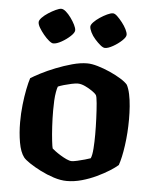

<svg xmlns="http://www.w3.org/2000/svg" viewBox="-52 -763 645 807"><g transform="rotate(5 270.5 -359.5)"><path d="M260 0Q234 0 204.5 -9.5Q175 -19 147.5 -33Q120 -47 100 -60.5Q80 -74 73 -83Q57 -104 50 -144Q43 -184 43 -229Q43 -267 47 -303Q51 -339 57 -369Q63 -399 69 -417Q83 -426 110 -440Q137 -454 171 -467.5Q205 -481 239.5 -490.5Q274 -500 303 -500Q322 -500 347.5 -492.5Q373 -485 399 -473.5Q425 -462 446 -449Q467 -436 476 -425Q484 -410 489 -386.5Q494 -363 496 -335.5Q498 -308 498 -281Q498 -224 490.5 -170.5Q483 -117 472 -86Q460 -75 437 -60.5Q414 -46 384.5 -32Q355 -18 323 -9Q291 0 260 0ZM273 -85Q281 -85 296.5 -88.5Q312 -92 328 -96.5Q344 -101 352 -104Q358 -117 360 -145.5Q362 -174 362 -205Q362 -237 360.5 -273Q359 -309 356.5 -337Q354 -365 350 -371Q346 -377 332.5 -386.5Q319 -396 302 -404Q285 -412 271 -412Q261 -412 244.5 -408.5Q228 -405 212.5 -400.5Q197 -396 188 -392Q185 -385 182 -368.5Q179 -352 178 -332Q177 -312 177 -291Q177 -257 179 -222.5Q181 -188 184 -162.5Q187 -137 189 -131Q192 -128 202 -120.5Q212 -113 225 -105Q238 -97 251 -91Q264 -85 273 -85ZM371 -571Q363 -571 351.5 -580.5Q340 -590 328 -603.5Q316 -617 309 -631.5Q302 -646 302 -655Q302 -663 312.5 -674Q323 -685 338 -695Q353 -705 368 -712Q383 -719 392 -719Q400 -719 410.5 -709Q421 -699 432 -685Q443 -671 450 -657Q457 -643 457 -634Q457 -624 441 -609Q425 -594 404.5 -582.5Q384 -571 371 -571ZM153 -571Q146 -571 134.5 -580.5Q123 -590 111.5 -604Q100 -618 92 -631.5Q84 -645 84 -655Q84 -663 94.5 -674Q105 -685 120.5 -695Q136 -705 151 -712Q166 -719 174 -719Q183 -719 194 -709.5Q205 -700 215.5 -685.5Q226 -671 233 -657Q240 -643 240 -634Q240 -624 224 -609Q208 -594 187.5 -582.5Q167 -571 153 -571Z"/></g></svg>

Font: Texturina 12pt
Style: Bold
Weight: 700
Designer: Guillermo Torres Carreño
Foundry: Omnibus-Type
Version: Version 1.002